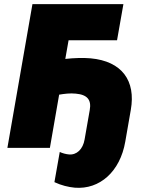

<svg xmlns="http://www.w3.org/2000/svg" viewBox="-20 -720 711 935"><path d="M16 0H223L268 -259C292 -263 321 -267 349 -264C406 -259 426 -233 417 -184L392 -41C384 7 353 36 315 32C302 31 283 26 271 20L245 167C279 183 313 191 344 194C466 204 565 115 590 -30L617 -185C642 -327 574 -422 421 -436C387 -439 341 -438 298 -433L314 -524H550L581 -700H138Z"/></svg>

Font: Fixel Display Black
Style: Italic
Weight: 900
Italic angle: -10°
Designer: AlfaBravo + MacPaw
Foundry: Kyrylo Tkachov, Marchela Mozhyna, Serhii Makarenko, Maria Weinstein, Zakhar Kryvoshyya
Version: Version 1.210;Glyphs 3.2 (3217)